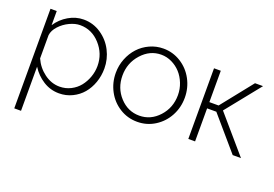

<svg xmlns="http://www.w3.org/2000/svg" viewBox="-101 -822 1898 1328"><g transform="rotate(20 847.5 -158.0)"><path d="M127.9 -111.8V212.9H78.1V-520H124V-416Q157.2 -466.8 210 -497.8Q262.7 -528.8 320.8 -528.8Q391.1 -528.8 449 -489.7Q506.8 -450.7 538.3 -389.2Q569.8 -327.6 569.8 -258.8Q569.8 -204.6 552.5 -155.5Q535.2 -106.4 504.4 -70.1Q473.6 -33.7 428.7 -12Q383.8 9.8 332 9.8Q268.6 9.8 215.3 -23.9Q162.1 -57.6 127.9 -111.8ZM519 -258.8Q519 -349.1 458 -416.5Q397 -483.9 311 -483.9Q274.9 -483.9 234.1 -464.8Q193.4 -445.8 162.8 -412.8Q132.3 -379.9 127.9 -344.2V-172.9Q154.3 -113.3 206.8 -74.2Q259.3 -35.2 319.8 -35.2Q363.8 -35.2 401.9 -54.4Q439.9 -73.7 465.1 -105.2Q490.2 -136.7 504.6 -176.8Q519 -216.8 519 -258.8Z M653.8 -258.8Q653.8 -313 673.3 -362.5Q692.9 -412.1 726.6 -448.7Q760.3 -485.4 807.6 -507.1Q855 -528.8 907.7 -528.8Q977.5 -528.8 1036.4 -491.9Q1095.2 -455.1 1128.4 -393.1Q1161.6 -331.1 1161.6 -258.8Q1161.6 -187 1128.7 -125.5Q1095.7 -64 1037.1 -27.1Q978.5 9.8 907.7 9.8Q836.4 9.8 777.8 -27.1Q719.2 -64 686.5 -125.5Q653.8 -187 653.8 -258.8ZM1110.8 -259.8Q1110.8 -304.7 1094.5 -346.2Q1078.1 -387.7 1050.8 -417.7Q1023.4 -447.8 986.1 -465.8Q948.7 -483.9 907.7 -483.9Q824.7 -483.9 764.2 -416.7Q703.6 -349.6 703.6 -256.8Q703.6 -164.6 763.2 -99.9Q822.8 -35.2 906.7 -35.2Q990.7 -35.2 1050.8 -101.1Q1110.8 -167 1110.8 -259.8Z M1281.7 0V-520H1331.5V-289.1H1399.4L1583.5 -520H1642.6L1439.5 -267.1L1669.4 0H1608.4L1399.4 -243.2H1331.5V0Z"/></g></svg>

Font: Rawline Light
Style: Regular
Weight: 300
Designer: Matt McInerney, Pablo Impallari, Rodrigo Fuenzalida
Foundry: Matt McInerney, Pablo Impallari, Rodrigo Fuenzalida
Version: Version 4.020;PS 004.020;hotconv 1.0.88;makeotf.lib2.5.64775